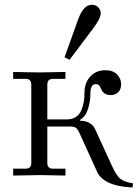

<svg xmlns="http://www.w3.org/2000/svg" viewBox="-20 -747 587 818"><path d="M254.9 -502.9 313.5 -666Q335.9 -726.6 371.1 -726.6Q388.2 -726.6 398.7 -715.6Q409.2 -704.6 409.2 -690.9Q409.2 -669.4 377.9 -627.4L276.4 -492.2ZM36.1 1V-28.3H88.9Q113.3 -28.3 113.3 -52.7V-386.7Q113.3 -411.1 88.9 -411.1H36.1V-440.4Q37.6 -440.4 83.5 -439.5Q129.4 -438.5 146 -438.5Q162.6 -438.5 210 -439.5Q257.3 -440.4 258.8 -440.4V-411.1H206.1Q181.6 -411.1 181.6 -386.7V-238.3H265.6Q288.6 -238.3 304.2 -249.3Q319.8 -260.3 327.1 -278.8Q334.5 -297.4 337.2 -314.2Q339.8 -331.1 339.8 -349.6Q339.8 -394 364.5 -420.9Q389.2 -447.8 429.2 -447.8Q460.9 -447.8 478.5 -430.2Q496.1 -412.6 496.1 -387.7Q496.1 -365.2 482.9 -353.5Q469.7 -341.8 452.1 -341.8Q420.9 -341.8 410.2 -369.1Q407.7 -375.5 405.8 -378.9Q403.8 -382.3 399.4 -385.5Q395 -388.7 388.7 -388.7Q365.2 -388.7 365.2 -349.1Q365.2 -314.9 354.7 -282.2Q344.2 -249.5 321.3 -236.8V-232.4H325.2Q344.7 -232.4 361.6 -222.7Q378.4 -212.9 385.7 -195.8L458 -38.1Q476.1 1 492.2 14.4Q508.3 27.8 546.9 34.2L544.4 51.8Q415 45.4 390.6 -22L319.3 -178.7Q311.5 -195.8 304 -201.9Q296.4 -208 276.9 -208H181.6V-52.7Q181.6 -28.3 206.1 -28.3H258.8V1Q257.3 1 211.4 0Q165.5 -1 148.9 -1Q132.3 -1 85 0Q37.6 1 36.1 1Z"/></svg>

Font: Theano Old Style
Style: Regular
Weight: 400
Designer: Alexey Kryukov
Version: Version 2.00